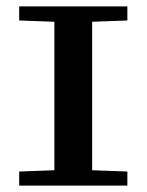

<svg xmlns="http://www.w3.org/2000/svg" viewBox="-20 -580 458 600"><path d="M40 -44 150 -48V-512L40 -516V-560H378V-516L268 -512V-48L378 -44V0H40Z"/></svg>

Font: Minipax
Style: Bold
Weight: 500
Designer: Raphaël Ronot, Igor Stepanchenko (Cyrillic)
Foundry: steppetype
Version: Version 1.002